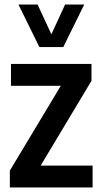

<svg xmlns="http://www.w3.org/2000/svg" viewBox="-20 -828 448 848"><path d="M159.5 -96.5H389V0H23.5V-74.5L248.5 -449H28.5V-545.5H384V-471ZM267.5 -808H352L259.5 -620H154L61.5 -808H146L207 -676.5Z"/></svg>

Font: Encode Sans Condensed SemiBold
Style: Regular
Weight: 600
Width: 3
Designer: Multiple Designers
Foundry: Impallari Type
Version: Version 2.000